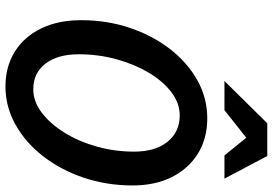

<svg xmlns="http://www.w3.org/2000/svg" viewBox="-168 -822 1000 704"><g transform="rotate(90 332.0 -470.0)"><path d="M297 10Q225 10 170 -24Q115 -58 84.5 -120.5Q54 -183 54 -268Q54 -362 82 -445.5Q110 -529 159.5 -593Q209 -657 274 -693.5Q339 -730 414 -730Q488 -730 543.5 -695.5Q599 -661 630 -598.5Q661 -536 660 -450Q659 -357 630.5 -274Q602 -191 552 -127Q502 -63 436.5 -26.5Q371 10 297 10ZM307 -92Q352 -92 393 -123Q434 -154 466.5 -206.5Q499 -259 517.5 -325Q536 -391 536 -462Q536 -539 500 -584Q464 -629 403 -629Q358 -629 317.5 -598Q277 -567 246 -514.5Q215 -462 197 -396Q179 -330 179 -259Q179 -181 213.5 -136.5Q248 -92 307 -92ZM277 -793 432 -950H552L635 -793H550L485 -873L384 -793Z"/></g></svg>

Font: Instrument Sans SemiCondensed SemiBold Italic
Style: Regular
Weight: 600
Width: 4
Italic angle: -13°
Designer: Rodrigo Fuenzalida
Foundry: fragTYPE
Version: Version 1.000; ttfautohint (v1.8.4.7-5d5b);gftools[0.9.28]